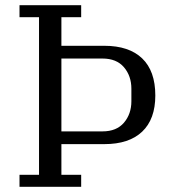

<svg xmlns="http://www.w3.org/2000/svg" viewBox="-20 -718 665 738"><path d="M55 -46H130V-652H55V-698H292V-652H216V-542H381Q476 -542 526.5 -493.5Q577 -445 577 -351Q577 -260 526.5 -212Q476 -164 381 -164H216V-46H292V0H55ZM216 -213H374Q428 -213 456.5 -246.5Q485 -280 485 -329V-377Q485 -426 456.5 -459.5Q428 -493 374 -493H216Z"/></svg>

Font: IBM Plex Serif
Style: Regular
Weight: 400
Designer: Mike Abbink, Paul van der Laan, Pieter van Rosmalen
Foundry: Bold Monday
Version: Version 2.6